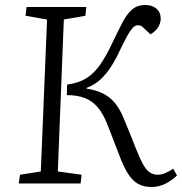

<svg xmlns="http://www.w3.org/2000/svg" viewBox="-20 -733 727 767"><path d="M248 -395Q294 -401 325 -420.5Q356 -440 380 -474.5Q404 -509 427 -558Q450 -606 468 -641Q486 -676 507 -694.5Q528 -713 560 -713Q588 -713 605 -698.5Q622 -684 622 -658Q622 -641 611.5 -624Q601 -607 581 -596L551 -624Q546 -629 541.5 -630.5Q537 -632 530 -632Q520 -632 510 -621.5Q500 -611 488 -589Q476 -567 459 -532Q443 -497 424.5 -468Q406 -439 383 -417Q360 -395 326 -382V-379Q365 -373 392.5 -359Q420 -345 439.5 -321Q459 -297 473 -263Q481 -243 489 -224Q497 -205 505 -185Q513 -165 522 -142Q538 -101 551 -77.5Q564 -54 578 -44.5Q592 -35 610 -35Q626 -35 641.5 -42Q657 -49 672 -59L687 -32Q668 -13 641.5 0.5Q615 14 586 14Q554 14 531.5 1.5Q509 -11 491 -39.5Q473 -68 455 -117Q445 -142 437 -163.5Q429 -185 421 -205Q413 -225 406 -243Q390 -282 369 -306Q348 -330 318.5 -341.5Q289 -353 247 -353ZM168 -655 82 -670 86 -705H325L321 -670L235 -655L211 -48L306 -35L302 0H55L60 -35L143 -48Z"/></svg>

Font: Literata 24pt Light
Style: Italic
Weight: 300
Italic angle: -2°
Designer: Latin by Veronika Burian and Jose Scaglione. Greek by Irene Vlachou. Cyrillic by Vera Evstafieva
Foundry: TypeTogether
Version: Version 3.103;gftools[0.9.29]